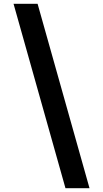

<svg xmlns="http://www.w3.org/2000/svg" viewBox="-20 -843 540 1006"><path d="M323 143 51 -823H177L449 143Z"/></svg>

Font: Iosevka Slab Extrabold
Style: Regular
Weight: 800
Monospace: yes
Designer: Belleve Invis
Foundry: Belleve Invis
Version: Version 11.1.1; ttfautohint (v1.8.3)